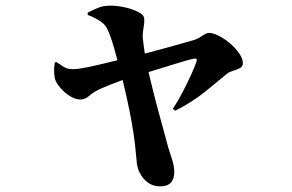

<svg xmlns="http://www.w3.org/2000/svg" viewBox="-20 -603 1040 683"><path d="M550 60Q515 60 491.5 33Q468 6 466 -31Q464 -56 460 -91Q456 -126 448.5 -167.5Q441 -209 431.5 -252.5Q422 -296 412 -337Q405 -361 398.5 -386Q392 -411 385.5 -433.5Q379 -456 372.5 -474Q366 -492 360 -503Q353 -517 334.5 -529Q316 -541 292 -550V-558Q311 -568 329.5 -575.5Q348 -583 375 -583Q389 -583 408.5 -580Q428 -577 447.5 -570.5Q467 -564 480 -555.5Q493 -547 493 -536Q494 -521 490.5 -503Q487 -485 488 -468Q489 -459 491 -441.5Q493 -424 496.5 -403.5Q500 -383 504 -364Q514 -324 524 -282.5Q534 -241 544.5 -203.5Q555 -166 563.5 -134Q572 -102 578 -80Q583 -64 591.5 -37.5Q600 -11 600 8Q600 60 550 60ZM595 -216Q614 -245 630.5 -277Q647 -309 660 -337.5Q673 -366 679 -384Q681 -391 678.5 -393.5Q676 -396 668 -394Q653 -391 630.5 -384Q608 -377 579.5 -368.5Q551 -360 519.5 -350Q488 -340 457 -332Q437 -326 415 -318Q393 -310 374 -302.5Q355 -295 344 -290Q314 -277 298.5 -263Q283 -249 266 -249Q248 -249 229 -261Q210 -273 196 -289Q182 -305 177 -318Q173 -330 172.5 -347.5Q172 -365 175 -381L181 -382Q197 -372 208 -364.5Q219 -357 241 -357Q259 -357 294.5 -364.5Q330 -372 372 -382.5Q414 -393 450 -401Q476 -407 509 -416Q542 -425 575.5 -434Q609 -443 634.5 -450.5Q660 -458 671 -461Q686 -466 700 -476Q714 -486 724 -486Q738 -486 758.5 -475.5Q779 -465 798.5 -448.5Q818 -432 831 -413Q844 -394 844 -378Q844 -366 833 -360.5Q822 -355 808.5 -351Q795 -347 788 -341Q758 -316 710.5 -277.5Q663 -239 603 -209Z"/></svg>

Font: Noto Serif JP ExtraBold
Style: Regular
Weight: 800
Designer: Ryoko NISHIZUKA 西塚涼子 (kana & ideographs); Frank Grießhammer (Latin, Greek & Cyrillic); Wenlong ZHANG 张文龙 (bopomofo); San
Foundry: Adobe
Version: Version 2.003-H1;hotconv 1.1.1;makeotfexe 2.6.0